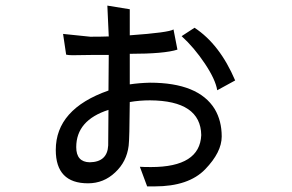

<svg xmlns="http://www.w3.org/2000/svg" viewBox="-20 -659 1040 685"><path d="M755 -337 819 -372Q764 -501 674 -560L628 -530Q673 -489 711 -432Q749 -375 755 -337ZM366 -140Q363 -81 300 -80Q252 -81 252 -134Q252 -230 367 -267Q366 -158 366 -140ZM311 -463H368Q368 -402 367 -336Q179 -270 179 -124Q179 -5 294 -5Q350 -5 391 -44Q432 -82 439 -139Q442 -162 443 -295Q478 -301 515 -301Q696 -300 698 -177Q693 -63 519 -63Q492 -63 479 -64L505 6H532Q653 6 712 -55Q771 -116 771 -172Q771 -228 746 -270Q688 -364 515 -364Q476 -363 443 -358V-467Q567 -467 613 -482L599 -554Q583 -543 443 -533V-626L363 -639L368 -529Q341 -528 302 -528L205 -538L216 -464Q225 -462 239 -462Z"/></svg>

Font: Sawarabi Gothic
Style: Regular
Weight: 400
Designer: mshio (mshio@users.sourceforge.jp)
Version: Version 20141215